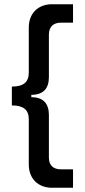

<svg xmlns="http://www.w3.org/2000/svg" viewBox="-20 -740 401 907"><path d="M226 147H325V60H268C232 60 211 41 211 5V-197C211 -252 183 -281 128 -281V-292C184 -292 211 -321 211 -376V-577C211 -613 232 -633 268 -633H325V-720H226C161 -720 116 -678 116 -610V-397C116 -353 92 -331 36 -331V-242C91 -242 116 -221 116 -177V37C116 105 161 147 226 147Z"/></svg>

Font: Fixel Display Medium
Style: Regular
Weight: 500
Designer: AlfaBravo + MacPaw
Foundry: Kyrylo Tkachov, Marchela Mozhyna, Serhii Makarenko, Maria Weinstein, Zakhar Kryvoshyya
Version: Version 1.211